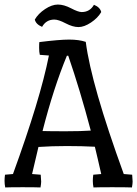

<svg xmlns="http://www.w3.org/2000/svg" viewBox="-21 -823 603 844"><path d="M152 -638Q240 -649 283 -649Q326 -649 356 -639Q380 -451 523 -58L560 -55Q562 -33 562 -24.5Q562 -16 559 1Q531 0 472 0Q413 0 390 1Q387 -14 387 -27.5Q387 -41 389 -55L424 -58Q419 -82 408 -127.5Q397 -173 396 -178Q339 -181 272.5 -181Q206 -181 148 -177L120 -58L158 -55Q160 -33 160 -24.5Q160 -16 157 1Q133 0 78.5 0Q24 0 2 1Q-1 -14 -1 -27.5Q-1 -41 1 -55L36 -58Q156 -387 194 -579L154 -582Q151 -594 151 -613Q151 -632 152 -638ZM166 -247Q200 -246 268 -246Q336 -246 378 -249Q331 -427 279 -578H273Q214 -435 166 -247ZM218 -737Q182 -737 164 -705Q137 -716 132 -737Q147 -763 177 -783Q207 -803 233.5 -803Q260 -803 291.5 -786.5Q323 -770 338 -770Q374 -770 392 -802Q419 -791 424 -770Q409 -744 379 -724Q349 -704 324 -704Q299 -704 267.5 -720.5Q236 -737 218 -737Z"/></svg>

Font: Port Lligat Slab
Style: Regular
Weight: 400
Designer: Dario Muhafara, Eduardo Rodriguez Tunni
Foundry: Tipo
Version: Version 1.002